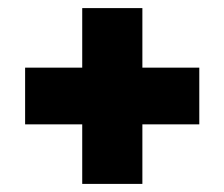

<svg xmlns="http://www.w3.org/2000/svg" viewBox="-20 -546 554 474"><path d="M331.5 -526V-92H183V-526ZM472 -239H42V-379H472Z"/></svg>

Font: Anek Kannada ExtraBold
Style: Regular
Weight: 800
Version: Version 1.003